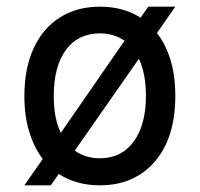

<svg xmlns="http://www.w3.org/2000/svg" viewBox="-20 -543 598 575"><path d="M53 12 108 -67Q82 -101 67.5 -148.5Q53 -196 53 -255Q53 -339 81 -399Q109 -459 159.8 -491Q210.5 -523 279 -523Q350 -523 401 -490L424 -523H505L450 -444Q476.5 -410.5 490.8 -363Q505 -315.5 505 -256Q505 -130 443.5 -59Q382 12 279 12Q208.5 12 156 -22L132 12ZM279 -69Q343.5 -69 380.2 -118.8Q417 -168.5 417 -256Q417 -289 411.8 -316.8Q406.5 -344.5 396 -367L204 -92Q236 -69 279 -69ZM162 -145 353 -421Q321.5 -443 279 -443Q214 -443 177.5 -393.8Q141 -344.5 141 -255Q141 -222 146.2 -194.5Q151.5 -167 162 -145Z"/></svg>

Font: Overpass
Style: Regular
Weight: 400
Designer: Delve Withrington, Dave Bailey, Thomas Jockin
Foundry: Delve Fonts LLC
Version: Version 4.000